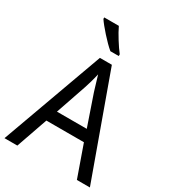

<svg xmlns="http://www.w3.org/2000/svg" viewBox="-223 -1059 1050 1174"><g transform="rotate(30 302.0 -472.0)"><path d="M603 0 344.2 -716.8H259.8L0 0H90.8L168 -221.2H433.1L511.2 0ZM196.8 -300.8 271 -517.1C278.8 -540 291.5 -582.5 300.8 -624C304.2 -611.3 310.1 -592.3 317.9 -566.9C325.2 -541.5 330.6 -524.9 333 -517.1L407.2 -300.8ZM159.2 -944.3V-934.1C181.2 -899.9 252.9 -818.4 294.9 -784.2H354V-796.4C339.4 -814.9 323.2 -838.4 305.2 -867.2C287.1 -896 272.9 -921.4 262.2 -944.3Z"/></g></svg>

Font: Avrile Sans
Style: Regular
Weight: 400
Designer: Monotype Design Team, Google (font), Stefan Peev (BGR Cyrillic), Cristiano Sobral (main changes)
Foundry: The Avrile Sans Project Authors
Version: Version 3.110